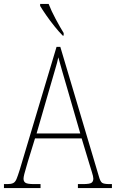

<svg xmlns="http://www.w3.org/2000/svg" viewBox="-23 -951 586 971"><path d="M-3 0V-20H15Q33 -20 43.5 -25Q54 -30 60.5 -45.5Q67 -61 77 -93L263 -714H282L477 -59Q484 -33 493.5 -26.5Q503 -20 531 -20H543V0H371V-20H396Q430 -20 439.5 -26.5Q449 -33 449 -48Q449 -58 441.5 -81.5Q434 -105 429 -122L390 -251H154L118 -134Q115 -122 109.5 -104.5Q104 -87 100 -71Q96 -55 96 -47Q96 -33 106 -26.5Q116 -20 150 -20H182V0ZM162 -276H383L319 -497Q304 -549 291.5 -591.5Q279 -634 272 -661Q267 -636 254 -593.5Q241 -551 230 -511ZM294 -771Q276 -789 253 -817.5Q230 -846 210 -875Q190 -904 180 -921V-931H223Q236 -897 258.5 -855Q281 -813 299 -784V-771Z"/></svg>

Font: Noto Serif Condensed Thin
Style: Regular
Weight: 100
Width: 3
Designer: Monotype Design Team
Foundry: Monotype Imaging Inc.
Version: Version 2.013; ttfautohint (v1.8.4.7-5d5b)